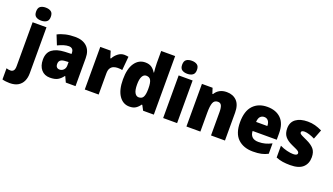

<svg xmlns="http://www.w3.org/2000/svg" viewBox="-128 -1438 4066 2341"><g transform="rotate(20 1905.5 -268.0)"><path d="M56 -691Q56 -739 82 -757.5Q108 -776 151 -776Q194 -776 220.5 -757.5Q247 -739 247 -691Q247 -644 220 -625.5Q193 -607 151 -607Q109 -607 82.5 -625.5Q56 -644 56 -691ZM50 240Q28 240 1 237Q-26 234 -46 228V83Q-32 88 -19.5 90Q-7 92 8 92Q31 92 46 75.5Q61 59 61 15V-553H241V45Q241 101 221 145Q201 189 159 214.5Q117 240 50 240Z M612 -563Q709 -563 764 -512Q819 -461 819 -363V0H693L659 -73H656Q624 -30 587.5 -10Q551 10 488 10Q417 10 375.5 -38.5Q334 -87 334 -169Q334 -258 390.5 -301Q447 -344 554 -349L639 -352V-362Q639 -398 622.5 -414Q606 -430 577 -430Q547 -430 511 -419Q475 -408 436 -389L386 -513Q431 -537 487.5 -550Q544 -563 612 -563ZM601 -245Q555 -243 535.5 -226.5Q516 -210 516 -179Q516 -150 529.5 -136.5Q543 -123 565 -123Q596 -123 617.5 -145Q639 -167 639 -202V-247Z M1249 -563Q1263 -563 1277.5 -561Q1292 -559 1303 -557L1287 -379Q1277 -382 1263.5 -383.5Q1250 -385 1228 -385Q1201 -385 1176 -376Q1151 -367 1135 -343Q1119 -319 1119 -274V0H939V-553H1074L1101 -465H1110Q1129 -503 1166.5 -533Q1204 -563 1249 -563Z M1519 10Q1436 10 1385 -64.5Q1334 -139 1334 -277Q1334 -415 1385.5 -489Q1437 -563 1522 -563Q1571 -563 1603 -541.5Q1635 -520 1657 -482H1662Q1659 -509 1656.5 -542Q1654 -575 1654 -603V-760H1835V0H1696L1662 -64H1654Q1632 -31 1601 -10.5Q1570 10 1519 10ZM1588 -135Q1629 -135 1646 -165.5Q1663 -196 1664 -261V-282Q1664 -348 1647.5 -381.5Q1631 -415 1587 -415Q1555 -415 1536 -380.5Q1517 -346 1517 -276Q1517 -203 1536.5 -169Q1556 -135 1588 -135Z M2047 -776Q2089 -776 2116 -757.5Q2143 -739 2143 -691Q2143 -644 2115.5 -625.5Q2088 -607 2047 -607Q2004 -607 1977.5 -625.5Q1951 -644 1951 -691Q1951 -739 1977.5 -757.5Q2004 -776 2047 -776ZM2137 -553V0H1956V-553Z M2579 -563Q2660 -563 2709 -513Q2758 -463 2758 -360V0H2577V-304Q2577 -359 2564 -387Q2551 -415 2517 -415Q2471 -415 2455 -374Q2439 -333 2439 -246V0H2258V-553H2396L2419 -482H2427Q2450 -521 2488 -542Q2526 -563 2579 -563Z M3106 -563Q3218 -563 3283 -499Q3348 -435 3348 -310V-225H3035Q3036 -177 3063.5 -150Q3091 -123 3146 -123Q3193 -123 3232.5 -133.5Q3272 -144 3315 -166V-31Q3276 -10 3231 0Q3186 10 3123 10Q2999 10 2926.5 -59.5Q2854 -129 2854 -273Q2854 -419 2922 -491Q2990 -563 3106 -563ZM3112 -434Q3081 -434 3060.5 -413Q3040 -392 3037 -343H3183Q3183 -385 3164 -409.5Q3145 -434 3112 -434Z M3823 -170Q3823 -87 3770.5 -38.5Q3718 10 3605 10Q3553 10 3509 3.5Q3465 -3 3421 -21V-174Q3465 -152 3512.5 -140.5Q3560 -129 3594 -129Q3649 -129 3649 -158Q3649 -169 3641 -178Q3633 -187 3610.5 -198.5Q3588 -210 3544 -229Q3482 -257 3451 -296Q3420 -335 3420 -400Q3420 -480 3476.5 -521.5Q3533 -563 3630 -563Q3681 -563 3725.5 -551Q3770 -539 3817 -516L3769 -393Q3734 -411 3697.5 -422.5Q3661 -434 3634 -434Q3592 -434 3592 -410Q3592 -400 3599.5 -392.5Q3607 -385 3628 -374.5Q3649 -364 3691 -345Q3755 -316 3789 -277.5Q3823 -239 3823 -170Z"/></g></svg>

Font: Noto Sans Tamil SemiCondensed Black
Style: Regular
Weight: 900
Width: 4
Designer: Jelle Bosma - Monotype Design Team
Foundry: Monotype Imaging Inc.
Version: Version 2.004; ttfautohint (v1.8.4.7-5d5b)